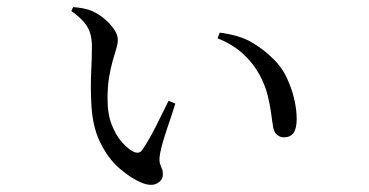

<svg xmlns="http://www.w3.org/2000/svg" viewBox="-20 -516 1040 541"><path d="M239 -385Q239 -405 234.5 -421Q230 -437 218 -452Q206 -467 181 -485L186 -496Q200 -495 214 -492.5Q228 -490 239 -485Q256 -478 273 -464Q290 -450 301 -434Q312 -418 312 -404Q312 -393 307.5 -378.5Q303 -364 297.5 -344.5Q292 -325 287.5 -299Q283 -273 283 -238Q283 -194 295 -164Q307 -134 323.5 -115.5Q340 -97 355 -89Q363 -85 370 -86Q377 -87 382 -95Q400 -122 419 -159.5Q438 -197 455 -232L474 -224Q466 -198 456.5 -170.5Q447 -143 440 -119.5Q433 -96 431 -83Q428 -65 430.5 -56Q433 -47 436 -41Q439 -35 439 -25Q439 -8 422 1Q405 10 377 -2Q347 -15 315.5 -42.5Q284 -70 261.5 -116.5Q239 -163 237 -232Q235 -275 237 -314.5Q239 -354 239 -385ZM593 -408 599 -424Q654 -417 688 -397.5Q722 -378 750 -350Q773 -328 787 -299Q801 -270 808.5 -239Q816 -208 816 -181Q816 -154 807 -141.5Q798 -129 780 -129Q770 -129 761.5 -135.5Q753 -142 750 -156Q747 -173 744 -196.5Q741 -220 734 -248Q727 -276 712 -304Q693 -339 663.5 -365.5Q634 -392 593 -408Z"/></svg>

Font: Early Summer Mincho
Style: Regular
Weight: 400
Designer: GuiWonder
Version: Version 1.002